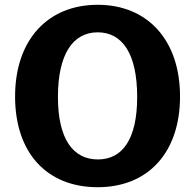

<svg xmlns="http://www.w3.org/2000/svg" viewBox="-20 -772 815 802"><path d="M388 10C599 10 732 -135 732 -369C732 -605 596 -752 388 -752C179 -752 43 -605 43 -369C43 -134 175 10 388 10ZM389 -106C286 -106 222 -190 222 -367C222 -548 286 -637 388 -637C491 -637 553 -548 553 -367C553 -190 491 -106 389 -106Z"/></svg>

Font: 18Franklin
Style: Bold
Weight: 700
Designer: Pablo Impallari, Rodrigo Fuenzalida (Modified by Dan O. Williams)
Version: Version 0.025;PS 000.025;hotconv 1.0.88;makeotf.lib2.5.64775